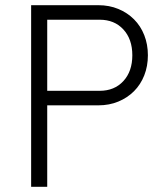

<svg xmlns="http://www.w3.org/2000/svg" viewBox="-20 -720 640 740"><path d="M100 0H162V-314H359Q401 -314 436 -328.5Q471 -343 496.5 -368.5Q522 -394 536 -429.5Q550 -465 550 -507Q550 -549 536 -584.5Q522 -620 496.5 -645.5Q471 -671 436 -685.5Q401 -700 359 -700H100ZM162 -370V-644H364Q421 -644 455.5 -606.5Q490 -569 490 -507Q490 -445 455.5 -407.5Q421 -370 364 -370Z"/></svg>

Font: CommitMonoV142 ExtLt
Style: Regular
Weight: 200
Monospace: yes
Designer: Eigil Nikolajsen
Foundry: Eigil Nikolajsen
Version: Version 1.142